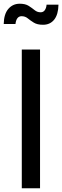

<svg xmlns="http://www.w3.org/2000/svg" viewBox="-34 -1011 334 1031"><path d="M83 0H181V-745H83ZM197 -878Q235 -878 257 -905.5Q279 -933 280 -986H216Q215 -969 207 -957Q199 -945 184 -945Q166 -945 152 -956.5Q138 -968 120 -979.5Q102 -991 72 -991Q35 -991 11 -963.5Q-13 -936 -14 -882H49Q54 -924 82 -924Q101 -924 115 -912.5Q129 -901 147.5 -889.5Q166 -878 197 -878Z"/></svg>

Font: Plus Jakarta Sans Medium
Style: Regular
Weight: 500
Designer: Gumpita Rahayu
Foundry: Tokotype
Version: Version 2.004; ttfautohint (v1.8.3)